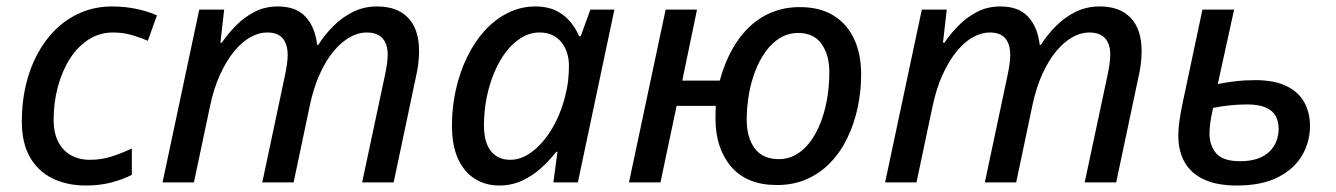

<svg xmlns="http://www.w3.org/2000/svg" viewBox="-20 -568 4161 598"><path d="M247.1 9.8Q188.5 9.8 143.3 -12.5Q98.1 -34.7 73 -78.9Q47.9 -123 47.9 -190.4Q47.9 -248 60.1 -301.3Q72.3 -354.5 96.2 -399.2Q120.1 -443.8 154.5 -477.3Q189 -510.7 233.2 -529.3Q277.3 -547.9 330.1 -547.9Q368.2 -547.9 403.8 -540.5Q439.5 -533.2 468.8 -520L440.4 -440.9Q418.5 -450.7 391.1 -458.7Q363.8 -466.8 332 -466.8Q290 -466.8 255.9 -444.8Q221.7 -422.9 197.5 -384.8Q173.3 -346.7 160.2 -297.6Q147 -248.5 147 -194.3Q147 -155.8 160.6 -127.9Q174.3 -100.1 199.7 -85.2Q225.1 -70.3 260.3 -70.3Q296.4 -70.3 327.9 -80.6Q359.4 -90.8 390.6 -105.5V-23.4Q361.8 -8.8 326.2 0.5Q290.5 9.8 247.1 9.8Z M486.3 0 600.6 -538.1H678.2L666.5 -435.1H670.9Q689.5 -462.4 714.6 -488Q739.7 -513.7 772.2 -530.8Q804.7 -547.9 845.7 -547.9Q901.9 -547.9 931.6 -515.9Q961.4 -483.9 967.8 -428.2H971.2Q990.7 -459 1017.8 -486.3Q1044.9 -513.7 1079.1 -530.8Q1113.3 -547.9 1154.3 -547.9Q1217.8 -547.9 1251.5 -512Q1285.2 -476.1 1285.2 -410.2Q1285.2 -388.2 1282.5 -367.2Q1279.8 -346.2 1274.4 -323.7L1206.1 0H1107.9L1178.7 -332.5Q1183.1 -353 1185.3 -368.9Q1187.5 -384.8 1187.5 -398.4Q1187.5 -430.7 1171.4 -448.7Q1155.3 -466.8 1121.6 -466.8Q1095.7 -466.8 1069.6 -452.1Q1043.5 -437.5 1019.5 -408.9Q995.6 -380.4 976.3 -338.1Q957 -295.9 945.3 -241.2L894.5 0H796.9L867.2 -331.5Q871.6 -352.5 873.8 -368.4Q876 -384.3 876 -396Q876 -429.7 860.8 -448.2Q845.7 -466.8 812 -466.8Q786.6 -466.8 760.3 -452.4Q733.9 -438 709.7 -408.7Q685.5 -379.4 665.5 -335.9Q645.5 -292.5 633.3 -233.4L584 0Z M1535.2 9.8Q1492.7 9.8 1459.2 -11Q1425.8 -31.7 1406.7 -73.2Q1387.7 -114.7 1387.7 -177.2Q1387.7 -234.9 1399.9 -289.1Q1412.1 -343.3 1434.8 -390.1Q1457.5 -437 1489.5 -472.4Q1521.5 -507.8 1561.8 -527.8Q1602.1 -547.9 1648.4 -547.9Q1684.6 -547.9 1710.9 -535.2Q1737.3 -522.5 1755.4 -501.2Q1773.4 -480 1783.7 -455.1H1788.6L1818.8 -538.1H1893.6L1779.8 0H1703.6L1716.3 -95.2H1712.4Q1690.9 -67.4 1664.1 -43.5Q1637.2 -19.5 1605 -4.9Q1572.8 9.8 1535.2 9.8ZM1569.3 -70.3Q1605 -70.3 1639.2 -96.9Q1673.3 -123.5 1700 -168.5Q1726.6 -213.4 1740.2 -268.6Q1747.1 -294.9 1749.5 -317.9Q1752 -340.8 1752 -362.3Q1752 -408.7 1727.5 -437.7Q1703.1 -466.8 1660.6 -466.8Q1630.9 -466.8 1604.5 -450.9Q1578.1 -435.1 1556.6 -407.2Q1535.2 -379.4 1519.8 -343Q1504.4 -306.6 1495.8 -264.2Q1487.3 -221.7 1487.3 -177.7Q1487.3 -125 1508.8 -97.7Q1530.3 -70.3 1569.3 -70.3Z M2399.9 8.3Q2306.2 8.3 2257.3 -48.8Q2208.5 -106 2208.5 -198.2Q2208.5 -209.5 2208.7 -220.5Q2209 -231.4 2209.5 -238.3H2087.4L2037.1 0H1939L2053.2 -538.1H2150.9L2105 -316.9H2221.7Q2236.8 -371.6 2260.5 -414.3Q2284.2 -457 2316.2 -486.3Q2348.1 -515.6 2387 -530.8Q2425.8 -545.9 2470.7 -545.9Q2534.2 -545.9 2576.7 -519.3Q2619.1 -492.7 2640.6 -445.8Q2662.1 -398.9 2662.1 -336.9Q2662.1 -283.7 2651.4 -233.4Q2640.6 -183.1 2619.6 -139.2Q2598.6 -95.2 2567.1 -62.3Q2535.6 -29.3 2493.9 -10.5Q2452.1 8.3 2399.9 8.3ZM2406.7 -72.3Q2433.6 -72.3 2457.3 -85.2Q2481 -98.1 2500.2 -122.3Q2519.5 -146.5 2533.4 -180.2Q2547.4 -213.9 2555.2 -255.4Q2563 -296.9 2563 -343.8Q2563 -397.5 2538.6 -431.4Q2514.2 -465.3 2466.8 -465.3Q2435.1 -465.3 2409.4 -449.7Q2383.8 -434.1 2364.5 -407.2Q2345.2 -380.4 2332 -345.9Q2318.8 -311.5 2312.3 -272.9Q2305.7 -234.4 2305.7 -195.8Q2305.7 -139.6 2330.6 -106Q2355.5 -72.3 2406.7 -72.3Z M2736.8 0 2851.1 -538.1H2928.7L2917 -435.1H2921.4Q2939.9 -462.4 2965.1 -488Q2990.2 -513.7 3022.7 -530.8Q3055.2 -547.9 3096.2 -547.9Q3152.3 -547.9 3182.1 -515.9Q3211.9 -483.9 3218.3 -428.2H3221.7Q3241.2 -459 3268.3 -486.3Q3295.4 -513.7 3329.6 -530.8Q3363.8 -547.9 3404.8 -547.9Q3468.3 -547.9 3502 -512Q3535.6 -476.1 3535.6 -410.2Q3535.6 -388.2 3533 -367.2Q3530.3 -346.2 3524.9 -323.7L3456.5 0H3358.4L3429.2 -332.5Q3433.6 -353 3435.8 -368.9Q3438 -384.8 3438 -398.4Q3438 -430.7 3421.9 -448.7Q3405.8 -466.8 3372.1 -466.8Q3346.2 -466.8 3320.1 -452.1Q3293.9 -437.5 3270 -408.9Q3246.1 -380.4 3226.8 -338.1Q3207.5 -295.9 3195.8 -241.2L3145 0H3047.4L3117.7 -331.5Q3122.1 -352.5 3124.3 -368.4Q3126.5 -384.3 3126.5 -396Q3126.5 -429.7 3111.3 -448.2Q3096.2 -466.8 3062.5 -466.8Q3037.1 -466.8 3010.7 -452.4Q2984.4 -438 2960.2 -408.7Q2936 -379.4 2916 -335.9Q2896 -292.5 2883.8 -233.4L2834.5 0Z M3832 9.8Q3771.5 9.8 3731 -8.5Q3690.4 -26.9 3670.2 -61.8Q3649.9 -96.7 3649.9 -146.5Q3649.9 -167.5 3653.6 -192.4Q3657.2 -217.3 3662.1 -241.2L3725.1 -538.1H3823.7L3772.9 -306.2Q3797.9 -311.5 3827.4 -314.9Q3856.9 -318.4 3889.6 -318.4Q3949.2 -318.4 3986.8 -300Q4024.4 -281.7 4042.2 -249.5Q4060.1 -217.3 4060.1 -175.3Q4060.1 -127 4035.9 -84.7Q4011.7 -42.5 3961.2 -16.4Q3910.6 9.8 3832 9.8ZM3842.8 -65.9Q3873.5 -65.9 3896.2 -73.7Q3918.9 -81.5 3933.6 -95.7Q3948.2 -109.9 3955.3 -128.2Q3962.4 -146.5 3962.4 -167Q3962.4 -189.9 3953.1 -206.8Q3943.8 -223.6 3922.1 -233.2Q3900.4 -242.7 3863.3 -242.7Q3835.9 -242.7 3808.8 -239.7Q3781.7 -236.8 3758.3 -231.9Q3752 -204.1 3749.5 -185.8Q3747.1 -167.5 3747.1 -152.3Q3747.1 -115.2 3767.8 -90.6Q3788.6 -65.9 3842.8 -65.9Z"/></svg>

Font: Open Sans Medium
Style: Italic
Weight: 500
Italic angle: -12°
Designer: Monotype Design Team
Foundry: Monotype Imaging Inc.
Version: Version 3.000